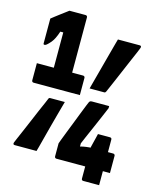

<svg xmlns="http://www.w3.org/2000/svg" viewBox="-130 -882 861 1072"><g transform="rotate(15 300.0 -346.0)"><path d="M357 -405Q358 -409 364 -431.5Q370 -454 379 -487.5Q388 -521 398 -558.5Q408 -596 417 -629.5Q426 -663 432 -685Q438 -707 439 -710Q443 -710 461 -710Q479 -710 502 -710Q525 -710 543 -710Q561 -710 565 -710Q571 -710 573 -706.5Q575 -703 573 -697Q572 -693 563 -672Q554 -651 540.5 -620Q527 -589 512.5 -554.5Q498 -520 484.5 -489Q471 -458 462 -437Q453 -416 451 -412Q449 -408 447 -406.5Q445 -405 441 -405Q436 -405 417.5 -405Q399 -405 381 -405Q363 -405 357 -405ZM243 -296Q242 -292 235.5 -269Q229 -246 220 -212.5Q211 -179 201 -142Q191 -105 182.5 -71.5Q174 -38 168 -16Q162 6 161 9Q157 9 140 9Q123 9 101 9Q79 9 60.5 9Q42 9 35 9Q29 9 27 5.5Q25 2 27 -4Q28 -7 37 -28Q46 -49 59.5 -80Q73 -111 87.5 -145.5Q102 -180 115.5 -211.5Q129 -243 138.5 -264Q148 -285 149 -289Q151 -294 153 -295Q155 -296 159 -296Q166 -296 183 -296Q200 -296 218 -296Q236 -296 243 -296ZM36 -465H303Q308 -465 311 -462Q314 -459 314 -454Q314 -450 314 -436Q314 -422 314 -404.5Q314 -387 314 -373Q314 -359 314 -355H47Q42 -355 39 -358Q36 -361 36 -366Q36 -374 36 -384Q36 -394 36 -406.5Q36 -419 36 -434Q36 -449 36 -465ZM240 -396H128L134 -414Q134 -419 134 -424Q134 -429 134 -433.5Q134 -438 134 -442Q134 -444 134 -464Q134 -484 134 -514Q134 -544 134 -578.5Q134 -613 134 -645Q134 -677 134 -699L154 -669H100L125 -695Q117 -667 109.5 -648Q102 -629 94 -616Q86 -603 73 -590Q63 -580 58.5 -577.5Q54 -575 50 -575Q47 -575 45.5 -576.5Q44 -578 44 -582V-725Q54 -733 65 -741.5Q76 -750 88 -759Q102 -769 114 -778.5Q126 -788 136 -795Q141 -795 154.5 -795Q168 -795 184 -795Q200 -795 212.5 -795Q225 -795 229 -795Q234 -795 237 -792Q240 -789 240 -784Q240 -782 240 -753.5Q240 -725 240 -681.5Q240 -638 240 -590Q240 -542 240 -498.5Q240 -455 240 -427Q240 -399 240 -396ZM548 103Q544 103 531 103Q518 103 502.5 103Q487 103 474 103Q461 103 457 103Q452 103 449 100.5Q446 98 446 92V-78Q446 -80 449 -93Q452 -106 456 -122Q460 -138 463.5 -152Q467 -166 468 -171H537Q543 -171 545.5 -168Q548 -165 548 -160V52Q548 59 548 77Q548 95 548 103ZM589 22H280Q275 22 272 19Q269 16 269 11V-64Q269 -65 276 -83.5Q283 -102 294.5 -131.5Q306 -161 319 -194Q332 -227 343.5 -257Q355 -287 363.5 -307.5Q372 -328 373 -330Q376 -335 379.5 -336.5Q383 -338 387 -338Q391 -338 405.5 -338Q420 -338 437.5 -338Q455 -338 469.5 -338Q484 -338 488 -338V-326Q487 -323 478.5 -303.5Q470 -284 458 -255.5Q446 -227 432 -195.5Q418 -164 405.5 -135Q393 -106 384.5 -85.5Q376 -65 373 -60L389 -117V-58L373 -73Q391 -79 406.5 -82Q422 -85 439.5 -86.5Q457 -88 480 -88H578Q583 -88 586 -85Q589 -82 589 -77Q589 -73 589 -59Q589 -45 589 -27.5Q589 -10 589 4Q589 18 589 22Z"/></g></svg>

Font: Recursive Monospace ExtraBold
Style: Regular
Weight: 800
Version: Version 1.047